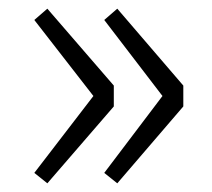

<svg xmlns="http://www.w3.org/2000/svg" viewBox="-20 -500 489 442"><path d="M89 -78 59 -102 195 -279 59 -454 89 -480 242 -303V-255ZM250 -78 220 -102 354 -279 220 -454 250 -480 402 -303V-255Z"/></svg>

Font: Noto Sans JP Thin Light
Style: Regular
Weight: 300
Version: Version 2.004-H2;hotconv 1.0.118;makeotfexe 2.5.65603